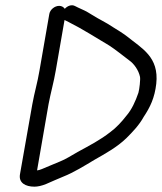

<svg xmlns="http://www.w3.org/2000/svg" viewBox="-20 -683 607 720"><path d="M189 -418 222 -608 228 -605 238 -600C290 -574 341 -541 390 -512C416 -495 440 -475 464 -457C483 -444 500 -419 505 -395C507 -386 503 -348 499 -335C488 -303 474 -272 454 -249C437 -227 416 -204 394 -188C356 -158 315 -137 271 -113C248 -100 227 -86 204 -77C181 -68 162 -59 137 -49C129 -46 123 -44 119 -44L162 -292C170 -335 182 -376 189 -418ZM165 -631 128 -418C121 -375 109 -336 101 -291L55 -30C49 3 76 17 109 17C121 17 136 14 153 7C177 -3 195 -12 218 -21C256 -36 298 -62 333 -83C375 -107 419 -131 454 -165C478 -189 502 -214 519 -245C543 -281 560 -316 566 -369C577 -470 511 -502 457 -546C440 -559 422 -570 404 -581C376 -600 354 -609 324 -628C302 -642 292 -646 272 -655L262 -660C248 -668 232 -660 223 -650C218 -657 211 -661 202 -661C185 -661 168 -647 165 -631Z"/></svg>

Font: Blanket
Style: Obl
Weight: 400
Foundry: Cannot Into Space Fonts
Version: Version 0.9